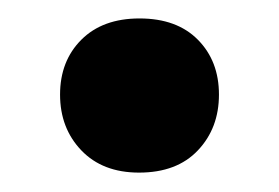

<svg xmlns="http://www.w3.org/2000/svg" viewBox="-20 -170 295 203"><path d="M127 12.5Q88.5 12.5 66 -11Q43.5 -34.5 43.5 -70Q43.5 -105.5 66 -128Q88.5 -150.5 127.5 -150.5Q167 -150.5 189.2 -128Q211.5 -105.5 211.5 -70Q211.5 -34.5 189.2 -11Q167 12.5 127 12.5Z"/></svg>

Font: Heraclito SemiBold
Style: Regular
Weight: 600
Designer: Kostas Bartsokas (font) & Cristiano Sobral (main changes)
Foundry: Kostas Bartsokas (font) & Cristiano Sobral (main changes)
Version: Version 1.00;July 8, 2020;FontCreator 13.0.0.2655 64-bit